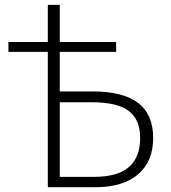

<svg xmlns="http://www.w3.org/2000/svg" viewBox="-20 -780 713 800"><path d="M15.1 -605H179.2V-759.8H229V-605H463.9V-564H229V-398.9H369.1Q492.2 -398.9 555.2 -351.3Q618.2 -303.7 618.2 -205.1Q618.2 -107.9 555.7 -54Q493.2 0 377.9 0H179.2V-564H15.1ZM229 -43H370.1Q470.2 -43 517.1 -84Q564 -125 564 -205.1Q564 -282.2 516.1 -318.1Q468.3 -354 359.9 -354H229Z"/></svg>

Font: JBL Sans
Style: Light
Weight: 300
Version: Version 1.10